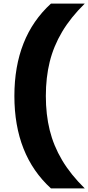

<svg xmlns="http://www.w3.org/2000/svg" viewBox="-20 -828 492 1068"><path d="M60 -294Q60 -622.5 263.5 -808H451.5Q373 -731 325.5 -651Q278 -571 256.5 -484Q235 -397 235 -294Q235 -191 256.5 -104Q278 -17 325.5 63Q373 143 451.5 220H263.5Q60 34.5 60 -294Z"/></svg>

Font: Encode Sans Expanded
Style: Bold
Weight: 700
Width: 7
Designer: Multiple Designers
Foundry: Impallari Type
Version: Version 2.000